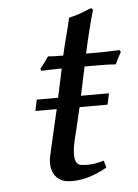

<svg xmlns="http://www.w3.org/2000/svg" viewBox="-47 -622 481 670"><g transform="rotate(-5 193.5 -287.5)"><path d="M333.5 -284.2 325.2 -245.1H227.1Q220.7 -216.3 209.5 -170.4Q201.7 -138.2 198.7 -126Q183.1 -51.8 211.9 -44.4Q213.9 -43.9 214.4 -43.9Q252.4 -38.1 294.9 -51.8L301.8 -26.9Q236.3 10.3 177.7 9.8Q124 9.8 110.4 -35.2Q104 -57.6 110.4 -85.9Q112.8 -98.1 123 -141.1Q139.6 -210.9 147 -245.1H72.3L80.6 -284.2H155.3L176.8 -384.8Q129.9 -384.3 105.5 -382.8L102.1 -390.1Q121.1 -412.6 132.8 -431.2Q147.5 -429.2 186 -429.2Q192.9 -460.9 205.1 -506.3Q213.9 -540 217.3 -557.1L220.2 -560.1Q240.7 -563 285.2 -581.1Q291 -583.5 295.4 -585Q303.7 -585 302.7 -577.1Q302.2 -575.7 302.2 -575.2Q283.2 -509.3 266.1 -429.2H313Q332.5 -429.2 383.8 -431.2L387.2 -423.8Q375 -403.3 366.2 -382.8Q345.7 -384.8 294.9 -384.8H256.8L235.4 -284.2Z"/></g></svg>

Font: Linux Biolinum Slanted O
Style: Slanted
Weight: 400
Designer: Philipp H. Poll
Foundry: Philipp H. Poll
Version: Version 1.0.4